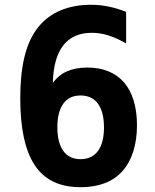

<svg xmlns="http://www.w3.org/2000/svg" viewBox="-20 -761 642 796"><path d="M314.5 15.1C388.2 15.1 447.3 -6.3 487.8 -51.8C527.8 -96.7 547.9 -163.1 547.9 -241.7C547.9 -318.8 528.8 -379.4 494.1 -419.4C459 -460 406.7 -481 342.8 -481C307.1 -481 278.8 -474.6 257.8 -465.3C235.4 -455.6 214.4 -438.5 199.2 -417.5C200.7 -485.8 214.8 -537.6 242.2 -572.8C269 -607.4 309.1 -625 360.4 -625C383.3 -625 405.3 -621.6 429.2 -614.3C452.6 -606.9 477.1 -595.7 502.9 -581.1V-711.9C478 -721.7 453.6 -729 429.7 -733.9C405.3 -738.8 383.3 -741.2 356.9 -741.2C262.2 -741.2 187 -709.5 137.7 -647.5C85 -581.1 64 -481.4 64 -353.5C64 -233.4 82.5 -137.7 125 -74.7C166.5 -13.2 229.5 15.1 314.5 15.1ZM314 -101.1C284.7 -101.1 259.8 -111.3 242.7 -134.8C227.1 -156.2 217.8 -189 217.8 -233.4C217.8 -275.9 226.1 -308.6 242.7 -331.5C258.3 -353 281.2 -365.2 313.5 -365.2C346.7 -365.2 370.6 -352.5 386.2 -331.1C402.8 -308.1 411.1 -275.4 411.1 -232.9C411.1 -190.4 402.8 -157.7 386.2 -135.3C368.7 -111.3 343.3 -101.1 314 -101.1Z"/></svg>

Font: Hack
Style: Bold
Weight: 700
Monospace: yes
Designer: Christopher Simpkins
Foundry: Christopher Simpkins
Version: Version 2.010